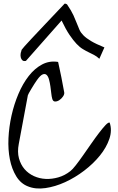

<svg xmlns="http://www.w3.org/2000/svg" viewBox="-20 -1058 659 1073"><path d="M135.7 -16.6Q95.7 -32.2 70.8 -72.8Q45.9 -113.3 35.2 -167.5Q24.4 -221.7 27.3 -285.2Q30.3 -348.6 44.4 -412.1Q58.6 -475.6 83 -533.2Q107.4 -590.8 140.6 -633.3Q173.8 -675.8 215.3 -697.8Q256.8 -719.7 304.7 -711.9Q306.6 -702.1 312 -678.2Q317.4 -654.3 322.8 -627Q328.1 -599.6 332.5 -575.7Q336.9 -551.8 338.9 -542Q340.8 -531.2 332 -518.6Q323.2 -505.9 311 -498Q298.8 -490.2 287.1 -490.7Q275.4 -491.2 271.5 -507.8Q268.6 -517.6 266.6 -536.1Q264.6 -554.7 261.7 -575.2Q258.8 -595.7 253.9 -613.8Q249 -631.8 240.2 -639.6Q231.4 -647.5 218.3 -642.1Q205.1 -636.7 186.5 -610.4Q180.7 -602.5 172.4 -589.4Q164.1 -576.2 155.8 -562.5Q147.5 -548.8 141.6 -538.1Q135.7 -527.3 135.7 -525.4L85 -253.9Q76.2 -209 85.9 -173.3Q95.7 -137.7 117.2 -112.8Q138.7 -87.9 169.9 -73.7Q201.2 -59.6 235.8 -58.1Q270.5 -56.6 306.2 -66.9Q341.8 -77.1 373 -101.6Q384.8 -110.4 403.8 -134.8Q422.9 -159.2 444.3 -189.9Q465.8 -220.7 489.3 -254.4Q512.7 -288.1 533.2 -314.9Q553.7 -341.8 569.3 -358.4Q585 -375 592.8 -373Q607.4 -330.1 591.3 -282.2Q575.2 -234.4 538.6 -189Q502 -143.6 450.7 -104.5Q399.4 -65.4 343.8 -40Q288.1 -14.6 233.4 -6.8Q178.7 1 135.7 -16.6ZM535.2 -729.5Q520.5 -743.2 505.4 -751Q490.2 -758.8 475.1 -766.1Q460 -773.4 442.9 -783.7Q425.8 -793.9 407.7 -813Q389.6 -832 368.7 -862.8Q347.7 -893.6 324.2 -943.4L125 -717.8Q112.3 -714.8 105.5 -720.7Q98.6 -726.6 96.2 -736.8Q93.8 -747.1 95.2 -757.3Q96.7 -767.6 99.6 -773.4Q100.6 -776.4 99.6 -776.4Q98.6 -776.4 102.1 -781.2Q105.5 -786.1 116.7 -798.8Q127.9 -811.5 154.3 -839.8Q180.7 -868.2 225.1 -915Q269.5 -961.9 338.9 -1035.2Q340.8 -1039.1 347.2 -1037.1Q353.5 -1035.2 355.5 -1032.2Q378.9 -998 390.6 -972.2Q402.3 -946.3 409.7 -926.8Q417 -907.2 424.3 -891.1Q431.6 -875 446.8 -859.9Q461.9 -844.7 488.8 -828.6Q515.6 -812.5 563.5 -793Z"/></svg>

Font: Over the Rainbow
Style: Regular
Weight: 400
Designer: Kimberly Geswein
Foundry: Kimberly Geswein
Version: Version 1.002 2010